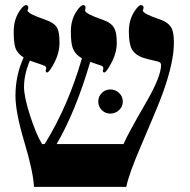

<svg xmlns="http://www.w3.org/2000/svg" viewBox="-20 -725 738 745"><path d="M654.8 -559.1Q654.8 -484.4 612.3 -365.7Q594.7 -316.4 528.8 -163.1Q479 -47.9 470.2 0H111.8Q108.9 -60.1 73.2 -178.2Q40 -290 40 -353Q40 -433.1 71.8 -502Q46.9 -517.6 39.6 -540Q33.2 -558.6 33.2 -603Q33.2 -647 54.2 -679.7Q70.3 -705.1 81.1 -705.1Q89.8 -705.1 89.8 -694.8Q89.8 -691.9 88.4 -689.2Q86.9 -686.5 86.9 -684.1Q86.9 -671.9 154.8 -648.9Q190.9 -636.7 202.1 -616.2Q210.9 -599.6 210.9 -559.1Q210.9 -519 189 -478Q170.4 -443.8 163.1 -443.8Q157.2 -443.8 157.2 -452.1Q157.2 -453.6 158.2 -454.6Q159.2 -455.6 159.2 -460Q159.2 -466.8 153.1 -469.7Q147 -472.7 104 -486.8Q101.1 -487.8 96.2 -490.2Q73.2 -437 73.2 -387.2Q73.2 -349.1 97.2 -274.9Q120.1 -204.6 143.1 -166H153.3Q244.6 -313 297.9 -499Q270.5 -514.2 261.7 -540.5Q254.9 -559.6 254.9 -603Q254.9 -647 275.9 -679.7Q292.5 -705.1 303.2 -705.1Q312 -705.1 312 -694.8Q312 -691.9 311 -689.2Q310.1 -686.5 310.1 -684.1Q310.1 -671.9 377 -648.9Q412.1 -637.2 423.3 -615.7Q433.1 -598.6 433.1 -559.1Q433.1 -519 410.6 -478Q392.1 -443.8 384.8 -443.8Q378.9 -443.8 378.9 -452.1Q378.9 -453.6 379.9 -454.6Q380.9 -455.6 380.9 -460Q380.9 -466.3 374.5 -469.7Q370.1 -471.7 330.1 -484.9Q273.4 -292 199.7 -166H459.5Q471.7 -197.8 546.9 -327.6Q605 -427.7 605 -473.1Q605 -483.4 592.3 -486.3Q551.8 -495.6 538.1 -500Q503.9 -511.2 491.2 -534.7Q480 -556.2 480 -603Q480 -647 501 -679.7Q517.1 -705.1 526.9 -705.1Q537.1 -705.1 537.1 -694.8Q537.1 -691.9 535.6 -689.2Q534.2 -686.5 534.2 -684.1Q534.2 -671.9 602.1 -648.9Q634.8 -637.7 646.5 -614.3Q654.8 -596.2 654.8 -559.1ZM456.5 -331.1Q456.5 -311.5 442.1 -297.9Q427.7 -284.2 408.2 -284.2Q388.7 -284.2 375 -297.9Q361.3 -311.5 361.3 -331.1Q361.3 -350.6 375 -364.3Q388.7 -377.9 408.2 -377.9Q427.7 -377.9 442.1 -364.3Q456.5 -350.6 456.5 -331.1Z"/></svg>

Font: Ezra SIL
Style: Regular
Weight: 400
Designer: Development by SIL's NRSI team. OpenType tables by Ralph Hancock ( hancock@dircon.co.uk )
Foundry: SIL International, Version 2.51: 2007
Version: Version 2.51, 2007